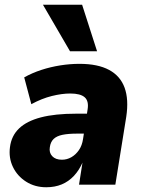

<svg xmlns="http://www.w3.org/2000/svg" viewBox="-20 -778 597 809"><path d="M175 11Q127 11 90 -12.5Q53 -36 34.5 -74.5Q16 -113 22 -158Q28 -206 60.5 -237Q93 -268 152.5 -283.5Q212 -299 301 -299H364L351 -215H305Q268 -215 243.5 -210Q219 -205 206 -192.5Q193 -180 190 -158Q186 -135 200 -120Q214 -105 241 -105Q262 -105 280.5 -115.5Q299 -126 312.5 -145.5Q326 -165 330 -193L349 -316Q355 -352 337 -368Q319 -384 276 -384Q241 -384 198.5 -373.5Q156 -363 112 -339L82 -452Q116 -471 154.5 -483.5Q193 -496 234 -502.5Q275 -509 315 -509Q392 -509 439.5 -483.5Q487 -458 505 -408.5Q523 -359 512 -286L466 0H313L328 -96H329Q314 -61 291.5 -37Q269 -13 240 -1Q211 11 175 11ZM275 -562 161 -758H326L389 -562Z"/></svg>

Font: Nunito Sans 10pt SemiCondensed Black
Style: Italic
Weight: 900
Width: 4
Italic angle: -9°
Designer: Vernon Adams
Foundry: Vernon Adams
Version: Version 3.101;gftools[0.9.27]